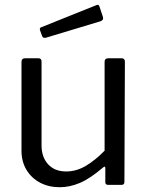

<svg xmlns="http://www.w3.org/2000/svg" viewBox="-20 -774 619 804"><path d="M257 -56Q300 -56 339.5 -79.5Q379 -103 418 -143V-515Q418 -530 434 -530H489Q503 -530 503 -516L501 -13Q501 0 490 0H432Q421 0 421 -11V-70Q421 -75 419 -76Q417 -77 412 -73Q357 -26 314.5 -8Q272 10 230 10Q184 10 148 -9Q112 -28 91 -62.5Q70 -97 70 -143V-514Q70 -530 85 -530H141Q154 -530 154 -516V-165Q154 -116 181.5 -86Q209 -56 257 -56ZM396 -748 411 -703Q415 -690 401 -685L172 -616Q165 -615 161.5 -616.5Q158 -618 156 -624L148 -646Q144 -657 153 -660L385 -753Q393 -756 396 -748Z"/></svg>

Font: Libre Franklin Thin
Style: Regular
Weight: 400
Version: Version 3.000